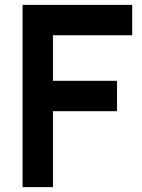

<svg xmlns="http://www.w3.org/2000/svg" viewBox="-20 -770 585 790"><path d="M524 -625V-750H72.9V0H197.9V-312.5H461.5V-437.5H197.9V-625Z"/></svg>

Font: Manrope3 Bold
Style: Regular
Weight: 700
Designer: Mikhail Sharanda
Foundry: Mikhail Sharanda
Version: Version 3.000;PS 003.000;hotconv 1.0.88;makeotf.lib2.5.64775